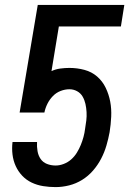

<svg xmlns="http://www.w3.org/2000/svg" viewBox="-20 -755 540 783"><path d="M207 8Q181 8 156 4Q131 0 109 -10.5Q87 -21 70.5 -38.5Q54 -56 44 -78Q34 -100 31 -125Q28 -150 31 -175V-176H132L131 -175Q130 -157 133 -139Q136 -121 145.5 -107Q155 -93 171.5 -86.5Q188 -80 207 -80Q223 -80 240 -86.5Q257 -93 270.5 -105Q284 -117 293.5 -132.5Q303 -148 309.5 -164Q316 -180 320.5 -196.5Q325 -213 327 -230Q330 -247 332 -264Q334 -281 333 -298Q332 -315 328.5 -331Q325 -347 317 -361Q309 -375 294.5 -383Q280 -391 263 -391Q245 -391 227 -384Q209 -377 195.5 -363Q182 -349 173.5 -332Q165 -315 161 -296H60L134 -735H487L473 -647H220L190 -465Q207 -473 226 -475.5Q245 -478 263 -478Q295 -478 324.5 -470Q354 -462 376 -443Q398 -424 411 -397Q424 -370 429.5 -340.5Q435 -311 433.5 -279Q432 -247 427 -216Q422 -189 414 -161.5Q406 -134 392.5 -108Q379 -82 359.5 -59.5Q340 -37 315 -21.5Q290 -6 262 1Q234 8 207 8Z"/></svg>

Font: iosevka_custom_sans_ss08 SmBd
Style: Italic
Weight: 600
Italic angle: -10°
Designer: Belleve Invis
Foundry: Belleve Invis
Version: Version 10.3.0; ttfautohint (v1.8.3)